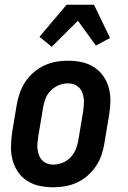

<svg xmlns="http://www.w3.org/2000/svg" viewBox="-20 -785 540 813"><path d="M206 8Q176 8 147.5 2Q119 -4 95.5 -19Q72 -34 56.5 -56.5Q41 -79 33.5 -106.5Q26 -134 26.5 -163.5Q27 -193 31 -222L51 -342Q55 -367 64 -392Q73 -417 87.5 -439Q102 -461 123 -479Q144 -497 168 -508Q192 -519 217 -523.5Q242 -528 267 -528Q297 -528 325.5 -522Q354 -516 377.5 -501Q401 -486 417 -463.5Q433 -441 440.5 -413.5Q448 -386 447.5 -356.5Q447 -327 442 -298L422 -178Q418 -153 409.5 -128Q401 -103 386 -81Q371 -59 350.5 -41Q330 -23 306 -12Q282 -1 256.5 3.5Q231 8 206 8ZM206 -88Q225 -88 245 -96Q265 -104 279.5 -119.5Q294 -135 301.5 -154.5Q309 -174 312 -193L332 -313Q334 -327 335 -340.5Q336 -354 334.5 -367.5Q333 -381 328.5 -393Q324 -405 315 -414Q306 -423 293.5 -427.5Q281 -432 267 -432Q248 -432 228.5 -424Q209 -416 194 -400.5Q179 -385 172 -365.5Q165 -346 162 -327L142 -207Q140 -193 138.5 -179.5Q137 -166 139 -152.5Q141 -139 145.5 -127Q150 -115 159 -106Q168 -97 180 -92.5Q192 -88 206 -88ZM199 -587 147 -629 262 -765H378L446 -624L386 -592L310 -697Z"/></svg>

Font: Iosevka
Style: Bold Italic
Weight: 700
Italic angle: -9°
Monospace: yes
Designer: Belleve Invis
Foundry: Belleve Invis
Version: Version 32.5.0; ttfautohint (v1.8.4)